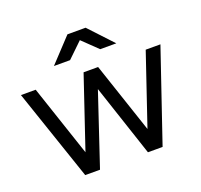

<svg xmlns="http://www.w3.org/2000/svg" viewBox="-124 -850 1032 988"><g transform="rotate(-20 392.0 -356.0)"><path d="M693.2 -500H773.8L603.7 0H523.7ZM353 -500H428.2L261 0H184.3ZM10 -500H90.7L258.3 0H180ZM357.3 -500H432.5L600.2 0H523.5ZM342.8 -709V-712H441.2L562.3 -582.5H474ZM341.8 -712H440.2V-709L309 -582.5H220.7Z"/></g></svg>

Font: Oak Sans Light
Style: Regular
Weight: 400
Designer: Erik Kennedy, Walven
Foundry: Erik Kennedy, Walven
Version: Version 1.100;Glyphs 3.1.2 (3151)